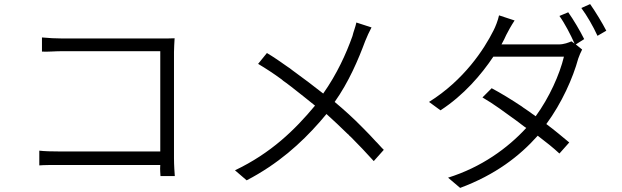

<svg xmlns="http://www.w3.org/2000/svg" viewBox="-20 -859 3040 938"><path d="M830 -86V-605C830 -625 832 -650 833 -672C821 -672 808 -671 796 -671H781C780 -671 778 -671 776 -671H285C253 -671 217 -673 185 -676V-607C207 -605 250 -609 286 -609H763V-119H275C234 -119 196 -120 172 -123V-51C197 -53 232 -53 271 -53H763C761 -29 764 -8 764 1H834C833 -11 830 -53 830 -86Z M1575 -302C1611 -269 1645 -238 1677 -206L1684 -200C1685 -199 1686 -197 1687 -196L1694 -190C1732 -152 1768 -114 1806 -72L1855 -127C1854 -128 1853 -129 1852 -130L1845 -137C1838 -145 1831 -153 1823 -161L1816 -168C1797 -189 1777 -210 1756 -231L1749 -238C1708 -280 1663 -321 1615 -361C1684 -458 1731 -569 1764 -658C1772 -678 1785 -707 1795 -725L1721 -749C1717 -728 1706 -702 1702 -683C1671 -596 1626 -497 1559 -402C1516 -436 1462 -477 1408 -516L1399 -523C1398 -524 1396 -525 1395 -526L1386 -532C1351 -557 1316 -581 1284 -600L1241 -547C1278 -525 1318 -499 1356 -471L1364 -464C1374 -457 1384 -450 1394 -442L1402 -436C1445 -403 1485 -370 1519 -343C1420 -224 1304 -111 1128 -27L1185 22C1339 -58 1451 -160 1540 -261L1546 -268C1556 -279 1565 -291 1575 -302Z M2942 -709C2923 -746 2889 -802 2863 -839L2820 -820C2848 -782 2877 -732 2899 -684L2942 -709ZM2709 -642H2430C2439 -659 2448 -675 2453 -688C2462 -706 2478 -735 2494 -759L2418 -784C2413 -760 2400 -727 2391 -710C2345 -618 2247 -468 2076 -361L2132 -320C2246 -394 2332 -495 2390 -582H2735C2714 -495 2664 -383 2597 -291C2595 -293 2592 -295 2589 -297L2580 -303L2572 -309C2563 -315 2555 -321 2546 -327L2537 -333L2529 -339C2478 -373 2427 -404 2382 -428L2337 -383C2391 -352 2447 -310 2505 -268L2517 -259C2520 -257 2523 -254 2526 -252L2538 -243C2540 -242 2541 -241 2542 -240L2551 -234C2460 -135 2332 -42 2169 9L2228 59C2400 -5 2518 -96 2607 -196C2649 -164 2683 -137 2713 -109L2761 -163C2728 -190 2691 -222 2649 -253C2725 -356 2779 -478 2805 -573C2810 -587 2817 -604 2824 -617L2793 -642L2834 -668C2813 -710 2781 -764 2756 -799L2713 -781C2739 -745 2768 -689 2787 -646L2772 -657C2757 -651 2736 -642 2709 -642Z"/></svg>

Font: Glow Sans SC Normal
Style: Regular
Weight: 400
Designer: Ryoko NISHIZUKA (kana, bopomofo & ideographs); Paul D. Hunt (Latin, Greek & Cyrillic); Sandoll Communications, Soo-young
Version: Version 0.93